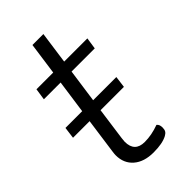

<svg xmlns="http://www.w3.org/2000/svg" viewBox="-225 -766 843 843"><g transform="rotate(-45 196.0 -345.0)"><path d="M196 -496 174 -340H318L311 -286H166L145 -134Q143 -118 143 -113Q143 -50 205 -50Q248 -50 294 -67Q305 -59 305 -40Q305 -27 300.5 -19.5Q296 -12 285 -6Q255 10 200 10Q141 10 107 -19.5Q73 -49 73 -99Q73 -107 75 -121L98 -286H-5L2 -340H106L128 -496H24L32 -550H136L157 -700H225L204 -550H348L340 -496Z"/></g></svg>

Font: Krub
Style: Italic
Weight: 400
Italic angle: -8°
Designer: Ekaluck Peanpanawate
Foundry: Cadson Demak Co.,Ltd.
Version: Version 1.000; ttfautohint (v1.6)